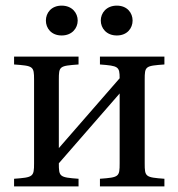

<svg xmlns="http://www.w3.org/2000/svg" viewBox="-20 -662 634 682"><path d="M338 -589C338 -562 358 -536 395 -536C432 -536 451 -562 451 -589C451 -616 432 -642 395 -642C358 -642 338 -616 338 -589ZM143 -589C143 -562 162 -536 199 -536C236 -536 256 -562 256 -589C256 -616 236 -642 199 -642C162 -642 143 -616 143 -589ZM30 0H259V-27C191 -32 189 -34 189 -82L405 -330V-82C405 -34 403 -32 335 -27V0H564V-27C496 -32 494 -34 494 -82V-379C494 -427 496 -428 564 -433V-461H335V-433C400 -428 405 -426 405 -384L189 -136V-379C189 -427 191 -428 259 -433V-461H30V-433C98 -428 101 -427 101 -379V-82C101 -34 98 -32 30 -27Z"/></svg>

Font: erewhon
Style: Regular
Weight: 400
Version: Version 1.0.0